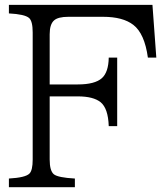

<svg xmlns="http://www.w3.org/2000/svg" viewBox="-20 -780 700 800"><path d="M17.1 -759.8H615.2L631.3 -540H596.2Q582.5 -640.1 535.6 -676.3Q492.2 -710 409.2 -710H265.1Q221.7 -710 205.1 -694.8Q187 -678.7 187 -637.2V-428.2H304.2Q375.5 -428.2 404.8 -454.6Q432.1 -479.5 433.1 -540H468.3V-254.4H433.1Q430.7 -328.1 399.4 -354Q369.1 -378.4 304.2 -378.4H187V-115.2Q187 -67.9 204.6 -53.7Q221.7 -40 292 -36.1V0H17.1V-36.1Q85.9 -40 102.5 -56.6Q116.2 -69.8 116.2 -115.2V-645Q116.2 -691.9 101.1 -705.1Q83 -720.7 17.1 -724.1Z"/></svg>

Font: BIZ UDPMincho
Style: Regular
Weight: 400
Designer: TypeBank Co., Ltd.
Foundry: Morisawa Inc.
Version: Version 1.06